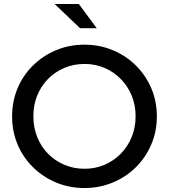

<svg xmlns="http://www.w3.org/2000/svg" viewBox="-20 -936 850 967"><path d="M405 11Q329 11 263 -16.5Q197 -44 146.5 -93.5Q96 -143 68.5 -208.5Q41 -274 41 -350Q41 -426 68.5 -491.5Q96 -557 146.5 -606.5Q197 -656 263 -683.5Q329 -711 405 -711Q481 -711 547.5 -683.5Q614 -656 664 -606.5Q714 -557 742 -491.5Q770 -426 770 -350Q770 -274 742 -208.5Q714 -143 664 -93.5Q614 -44 547.5 -16.5Q481 11 405 11ZM406 -86Q460 -86 506.5 -106Q553 -126 588 -161.5Q623 -197 643 -245.5Q663 -294 663 -350Q663 -407 643 -455Q623 -503 588 -538.5Q553 -574 506.5 -594Q460 -614 406 -614Q351 -614 304 -594Q257 -574 222 -538.5Q187 -503 167.5 -455Q148 -407 148 -351Q148 -294 167.5 -245.5Q187 -197 222 -161.5Q257 -126 304 -106Q351 -86 406 -86ZM383 -794 255 -916H377L467 -794Z"/></svg>

Font: Red Hat Display SemiBold
Style: Regular
Weight: 600
Designer: Pentagram, MCKL
Foundry: Pentagram, MCKL
Version: Version 1.023